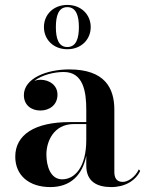

<svg xmlns="http://www.w3.org/2000/svg" viewBox="-20 -750 592 780"><path d="M158.5 -640C158.5 -589 197.5 -550 253.5 -550C309.5 -550 348.5 -589 348.5 -640C348.5 -691 309.5 -730 253.5 -730C197.5 -730 158.5 -691 158.5 -640ZM207 -640C207 -684.5 217 -721 253.5 -721C290 -721 300.5 -684.5 300.5 -640C300.5 -595 290 -559 253.5 -559C217 -559 207 -595 207 -640ZM263 -254C121 -254 42 -202.5 42 -113.5C42 -37.5 98 10 184.5 10C266 10 314.5 -38 330.5 -117V-77C330.5 -10.5 376.5 10 432 10C487 10 530.5 -15.5 549.5 -55.5L544 -62C528.5 -29 498.5 -11 479 -11C452 -11 444.5 -29 444.5 -52V-304.5C444.5 -392 406 -468 261 -468C170 -468 77 -432 77 -363.5C77 -324 106 -301 144 -301C179 -301 213.5 -322 213.5 -365.5C213.5 -404.5 180 -426 144 -426C135.5 -426 127.5 -424.5 119.5 -421.5C150.5 -445.5 199 -457.5 239 -457.5C319 -457.5 330.5 -376.5 330.5 -304.5V-254ZM232.5 -21.5C185.5 -21.5 168.5 -74.5 168.5 -123C168.5 -175 198 -246 280 -246H330.5V-181.5C330.5 -70.5 283.5 -21.5 232.5 -21.5Z"/></svg>

Font: Bodoni* 24pt Medium
Style: Regular
Weight: 500
Version: Version 2.3